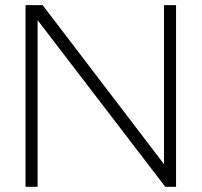

<svg xmlns="http://www.w3.org/2000/svg" viewBox="-20 -718 775 738"><path d="M78.1 0V-698.2H144L610.4 -86.9V-698.2H656.7V0H615.2L124.5 -640.6V0Z"/></svg>

Font: Voltera Light
Style: Light
Weight: 300
Designer: Bernd Montag
Version: Version 1.301